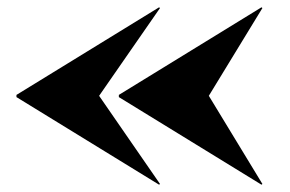

<svg xmlns="http://www.w3.org/2000/svg" viewBox="-20 -650 794 525"><path d="M551 -388 697.5 -628 695 -630 305 -390.5V-384.5L695 -145L697.5 -147ZM251 -388 417.5 -628 415 -630 25 -390.5V-384.5L415 -145L417.5 -147Z"/></svg>

Font: Bodoni* 36pt Fatface
Style: Regular
Weight: 900
Version: Version 2.3